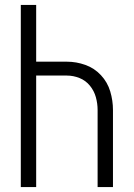

<svg xmlns="http://www.w3.org/2000/svg" viewBox="-20 -755 540 775"><path d="M64 0V-735H126V-506H250Q288 -506 324.5 -493Q361 -480 387.5 -451.5Q414 -423 425 -386Q436 -349 436 -311V0H374V-311Q374 -337 367 -362.5Q360 -388 343 -409Q326 -430 301 -440Q276 -450 250 -450H126V0Z"/></svg>

Font: Iosevka SS01 Light
Style: Regular
Weight: 300
Monospace: yes
Designer: Belleve Invis
Foundry: Belleve Invis
Version: 2.3.3; ttfautohint (v1.8.3)